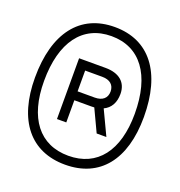

<svg xmlns="http://www.w3.org/2000/svg" viewBox="-124 -791 834 890"><g transform="rotate(20 293.0 -346.5)"><path d="M293 -7.3C463.9 -7.3 561.5 -128.4 561.5 -339.4C561.5 -559.6 463.9 -686 293 -686C122.1 -686 24.4 -559.6 24.4 -339.4C24.4 -128.4 122.1 -7.3 293 -7.3ZM293 -51.3C150.9 -51.3 69.3 -156.2 69.3 -339.4C69.3 -530.8 150.9 -641.1 293 -641.1C435.1 -641.1 516.6 -530.8 516.6 -339.4C516.6 -156.2 435.1 -51.3 293 -51.3ZM186 -193.4H231.9V-302.7H316.4C321.3 -302.7 325.7 -302.7 330.1 -303.2L381.8 -193.4H429.7L372.6 -314C405.3 -329.1 422.9 -359.9 422.9 -402.8C422.9 -460 384.3 -493.2 316.4 -493.2H186ZM231.9 -346.7V-449.2H316.4C354 -449.2 376 -430.7 376 -397.9C376 -365.2 354 -346.7 316.4 -346.7Z"/></g></svg>

Font: Cascadia Code PL ExtraLight
Style: Regular
Weight: 200
Monospace: yes
Designer: Aaron Bell
Foundry: Saja Typeworks
Version: Version 2404.023